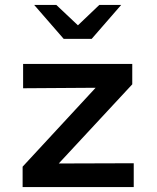

<svg xmlns="http://www.w3.org/2000/svg" viewBox="-20 -761 640 781"><path d="M72 0V-83L369 -404L74 -402V-501H518V-418L219 -96L524 -97V0ZM239 -603 119 -741H209L297 -658L384 -741H473L353 -603Z"/></svg>

Font: Red Hat Mono Medium
Style: Regular
Weight: 500
Monospace: yes
Designer: Pentagram, MCKL
Foundry: Pentagram, MCKL
Version: Version 1.023; ttfautohint (v1.8.3)